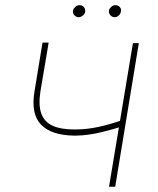

<svg xmlns="http://www.w3.org/2000/svg" viewBox="-20 -710 600 730"><path d="M507.8 -545.9 418 0H394.5L485.4 -545.9ZM455.1 -256.8 451.2 -231.4Q407.2 -217.8 374.3 -209.5Q341.3 -201.2 314.9 -197.8Q288.6 -194.3 263.7 -194.3Q175.3 -195.3 136 -236.1Q96.7 -276.9 111.3 -363.3L141.6 -547.9H165L133.8 -363.3Q125.5 -310.5 137 -278.6Q148.4 -246.6 179.7 -232.2Q210.9 -217.8 261.7 -217.8Q308.6 -217.3 356 -227.8Q403.3 -238.3 455.1 -256.8ZM279.3 -644.5Q268.6 -645 262.2 -652.6Q255.9 -660.2 257.8 -670.9Q259.8 -678.2 266.8 -684.3Q273.9 -690.4 282.2 -690.4Q293 -690.4 299.1 -683.1Q305.2 -675.8 303.7 -665Q302.7 -657.2 295.2 -651.1Q287.6 -645 279.3 -644.5ZM416 -644.5Q405.3 -645 398.9 -653.1Q392.6 -661.1 394.5 -670.9Q396 -677.7 403.1 -684.1Q410.2 -690.4 418.9 -690.4Q429.2 -690.4 435.8 -682.9Q442.4 -675.3 439.5 -665Q437.5 -656.2 430.9 -650.6Q424.3 -645 416 -644.5Z"/></svg>

Font: Inter Tight Thin
Style: Italic
Weight: 250
Italic angle: -9.39999°
Designer: Rasmus Andersson
Foundry: rsms
Version: Version 3.004